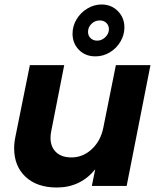

<svg xmlns="http://www.w3.org/2000/svg" viewBox="-20 -828 712 855"><path d="M43 -168Q43 -193 49 -221L113 -538H266L208 -243Q205 -228 205 -214Q205 -174 229.5 -150.5Q254 -127 298 -127Q349 -127 388.5 -163.5Q428 -200 440 -259L496 -538H650L544 0H389L404 -74Q338 7 233 7Q145 7 94 -40.5Q43 -88 43 -168ZM534 -706Q534 -672 516 -642Q498 -612 468.5 -594.5Q439 -577 405 -577Q360 -577 331.5 -606Q303 -635 303 -678Q303 -712 321 -742Q339 -772 369 -790Q399 -808 432 -808Q476 -808 505 -778.5Q534 -749 534 -706ZM372 -686Q372 -669 383.5 -658Q395 -647 413 -647Q433 -647 449 -662.5Q465 -678 465 -698Q465 -715 453.5 -726Q442 -737 424 -737Q403 -737 387.5 -722Q372 -707 372 -686Z"/></svg>

Font: Gontserrat SemiBold
Style: Italic
Weight: 600
Italic angle: -11.3°
Designer: Julieta Ulanovsky
Foundry: Julieta Ulanovsky
Version: Version 6.001